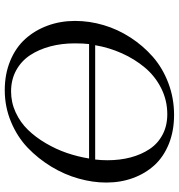

<svg xmlns="http://www.w3.org/2000/svg" viewBox="8 -759 759 815"><g transform="rotate(90 387.5 -351.5)"><path d="M68.8 -291Q68.8 -351.1 86.4 -411.1Q104 -471.2 138.7 -524.9Q173.3 -578.6 220.7 -620.4Q268.1 -662.1 332.3 -686.5Q396.5 -710.9 467.8 -710.9Q535.2 -710.9 590.1 -689Q645 -667 680.7 -628.2Q716.3 -589.4 735.6 -536.9Q754.9 -484.4 754.9 -422.9Q754.9 -365.7 738 -305.7Q721.2 -245.6 687.3 -189.7Q653.3 -133.8 607.2 -89.6Q561 -45.4 497.3 -18.8Q433.6 7.8 362.8 7.8Q294.4 7.8 238.3 -15.4Q182.1 -38.6 145.5 -79.1Q108.9 -119.6 88.9 -173.8Q68.8 -228 68.8 -291ZM164.1 -289.1Q164.1 -233.9 176.8 -185.8Q189.5 -137.7 214.1 -100.1Q238.8 -62.5 278.3 -40.8Q317.9 -19 368.2 -19Q415 -19 457.3 -38.6Q499.5 -58.1 531 -90.6Q562.5 -123 587.9 -166.3Q613.3 -209.5 629.2 -255.6Q645 -301.8 652.8 -350.1H167Q164.1 -326.2 164.1 -289.1ZM171.9 -376H657.2Q660.2 -401.9 660.2 -428.2Q660.2 -481 648.2 -526.4Q636.2 -571.8 612.8 -606.9Q589.4 -642.1 551.5 -662.1Q513.7 -682.1 464.8 -682.1Q405.8 -682.1 354.5 -656.2Q303.2 -630.4 266.8 -586.9Q230.5 -543.5 206.3 -489.5Q182.1 -435.5 171.9 -376Z"/></g></svg>

Font: Dihjauti S
Style: Bold Italic
Weight: 700
Italic angle: -9°
Designer: T. Christopher White
Version: Version 3.0.0